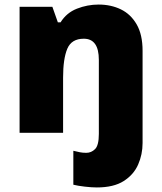

<svg xmlns="http://www.w3.org/2000/svg" viewBox="-20 -583 710 843"><path d="M405 240Q383 240 352.5 236.5Q322 233 302 228V79Q319 83 331 85.5Q343 88 359 88Q381 88 397.5 71.5Q414 55 414 5V-320Q414 -413 348 -413Q294 -413 275.5 -369Q257 -325 257 -242V0H66V-553H210L234 -485H246Q272 -527 318 -545Q364 -563 413 -563Q467 -563 510.5 -542Q554 -521 580 -476Q606 -431 606 -360V45Q606 95 586.5 139.5Q567 184 523 212Q479 240 405 240Z"/></svg>

Font: Noto Sans Meetei Mayek Black
Style: Regular
Weight: 900
Designer: Monotype Design Team and Neelakash Kshetrimayum
Foundry: Monotype Imaging Inc.
Version: Version 2.002; ttfautohint (v1.8.4.7-5d5b)